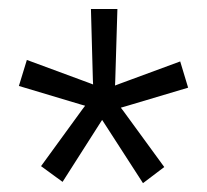

<svg xmlns="http://www.w3.org/2000/svg" viewBox="-20 -724 471 436"><path d="M163.1 -486.8 22.9 -528.8 41 -587.9 181.2 -536.1 191.4 -532.2 190.9 -543 186.5 -703.6H246.6L241.7 -540.5L241.2 -529.8L251.5 -533.7L389.2 -584.5L407.2 -524.9L264.6 -482.4L254.4 -479.5L260.7 -471.2L353 -344.7L304.7 -308.1L218.3 -441.9L211.9 -451.7L205.6 -441.9L122.1 -311L73.2 -346.7L167 -475.6L173.3 -483.9Z"/></svg>

Font: Shabnam Light FD
Style: Light-FD
Weight: 300
Foundry: DejaVu fonts team - Redesigned by Saber Rastikerdar - Based on Vazir font
Version: Version 5.0.0